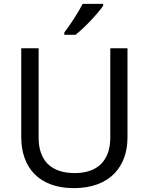

<svg xmlns="http://www.w3.org/2000/svg" viewBox="-20 -1030 771 994"><path d="M514 -1000V-1010H408C385 -965 342 -899 313 -862V-850H371C418 -886 489 -963 514 -1000ZM640 -318V-780H551V-318C551 -210 496 -134 367 -134C242 -134 180 -201 180 -317V-780H90V-320C90 -161 184 -56 362 -56C551 -56 640 -170 640 -318Z"/></svg>

Font: Noto Sans Malayalam UI
Style: Regular
Weight: 400
Designer: Jelle Bosma - Monotype Design Team
Foundry: Monotype Imaging Inc.
Version: Version 2.104